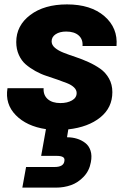

<svg xmlns="http://www.w3.org/2000/svg" viewBox="-20 -586 598 877"><path d="M493.2 -165Q493.2 -94.2 438.2 -49.8Q383.3 -5.4 292 4.9L286.1 41Q310.1 41 331.1 47.4Q352.1 53.7 369.1 66.7Q386.2 79.6 393.6 102.3Q400.9 125 395 154.8Q388.2 193.8 362.5 220.9Q336.9 248 304.7 259.5Q272.5 271 235.8 271H82L99.1 176.8H229Q270 176.8 273.9 150.9Q276.9 137.2 267.8 131.6Q258.8 126 238.8 126H168L189.9 3.9Q101.6 -9.3 52 -60.1Q2.4 -110.8 14.2 -183.1H179.2Q177.2 -151.9 197.8 -133.5Q218.3 -115.2 255.9 -115.2Q287.6 -115.2 308.8 -127.4Q330.1 -139.6 330.1 -161.1Q330.1 -175.3 318.1 -186.8Q306.2 -198.2 286.9 -205.8Q267.6 -213.4 242.7 -222.2Q217.8 -231 192.1 -239.3Q166.5 -247.6 141.6 -261.5Q116.7 -275.4 97.4 -292Q78.1 -308.6 66.2 -335Q54.2 -361.3 54.2 -394Q54.2 -469.2 118.2 -517.6Q182.1 -565.9 286.1 -565.9Q394.5 -565.9 456.8 -512.2Q519 -458.5 512.2 -376H356.9Q359.4 -406.2 339.4 -424.1Q319.3 -441.9 282.2 -441.9Q252.9 -441.9 234.4 -429.7Q215.8 -417.5 215.8 -397Q215.8 -380.4 231.2 -367.4Q246.6 -354.5 271 -345Q295.4 -335.4 325 -325.7Q354.5 -315.9 384 -302.5Q413.6 -289.1 438 -272Q462.4 -254.9 477.8 -227.5Q493.2 -200.2 493.2 -165Z"/></svg>

Font: Poppins
Style: Bold Italic
Weight: 700
Italic angle: -10°
Designer: Ninad Kale (Devanagari), Jonny Pinhorn (Latin)
Foundry: Indian Type Foundry
Version: Version 3.200;PS 1.000;hotconv 16.6.54;makeotf.lib2.5.65590